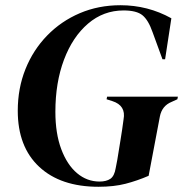

<svg xmlns="http://www.w3.org/2000/svg" viewBox="-20 -698 701 735"><path d="M357 17Q212 17 130 -59.5Q48 -136 48 -274Q48 -360 77.5 -433.5Q107 -507 160.5 -562Q214 -617 285.5 -647.5Q357 -678 441 -678Q546 -678 636 -628L612 -471H602L564 -575Q548 -621 525.5 -639.5Q503 -658 453 -658Q376 -658 317 -607.5Q258 -557 225 -469.5Q192 -382 192 -270Q192 -187 214.5 -127Q237 -67 275 -35Q313 -3 361 -3Q387 -3 402.5 -13.5Q418 -24 423 -55L429 -86Q434 -118 441 -160Q448 -202 453 -241Q463 -294 410 -311L388 -318L390 -328H661L659 -318L637 -308Q600 -293 592 -252L549 -25Q505 -6 460.5 5.5Q416 17 357 17Z"/></svg>

Font: DM Serif Display
Style: Italic
Weight: 400
Italic angle: -12°
Designer: Colophon Foundry, Frank Grießhammer
Foundry: Colophon Foundry
Version: Version 5.100; ttfautohint (v1.8.2)